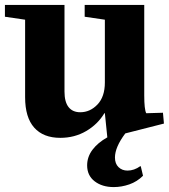

<svg xmlns="http://www.w3.org/2000/svg" viewBox="-28 -550 686 780"><path d="M398 -470 316 -482V-530H558V-162Q558 -106 566 -90L634 -92L638 -48L481 -8Q439 48 439 90Q439 115 453.5 129Q468 143 490 143Q517 143 542 125L544 126L553 164Q529 188 497.5 199Q466 210 434 210Q387 210 356.5 186.5Q326 163 326 122Q326 87 348 58Q370 29 408 8L398 -90H396Q369 -45 322 -17.5Q275 10 217 10Q148 10 111 -31.5Q74 -73 74 -155V-470L-8 -482V-530H234V-178Q234 -136 250.5 -115Q267 -94 298 -94Q338 -94 368 -125.5Q398 -157 398 -215Z"/></svg>

Font: Minipax
Style: Bold
Weight: 700
Designer: Raphaël Ronot, Igor Stepanchenko (Cyrillic)
Foundry: steppetype
Version: Version 1.002